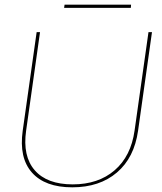

<svg xmlns="http://www.w3.org/2000/svg" viewBox="-20 -799 698 829"><path d="M576.2 -234.9Q559.6 -117.7 484.6 -54Q409.7 9.8 292 9.8Q174.3 9.8 117.9 -54Q61.5 -117.7 78.1 -234.9L138.2 -660.2H152.8L92.8 -234.9Q77.1 -124.5 130.1 -63.7Q183.1 -2.9 293.9 -2.9Q404.3 -2.9 474.9 -63.7Q545.4 -124.5 561 -234.9L621.1 -660.2H636.2ZM256.8 -765.1 258.8 -778.8H545.9L544.9 -765.1Z"/></svg>

Font: Human Sans Thin
Style: Italic
Weight: 100
Italic angle: -8°
Designer: Tim Radville
Foundry: Continuum
Version: Version 1.000;FEAKit 1.0